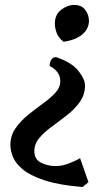

<svg xmlns="http://www.w3.org/2000/svg" viewBox="-20 -520 445 777"><path d="M237 -351Q217 -367 209.5 -386.5Q202 -406 202 -424Q202 -461 227.5 -480.5Q253 -500 281 -500Q310 -500 325 -480Q340 -460 340 -436Q340 -404 313.5 -381Q287 -358 237 -351ZM314 237Q218 229 159.5 209.5Q101 190 71.5 165Q42 140 32 114Q22 88 22 67Q22 29 42.5 -0.5Q63 -30 93 -54.5Q123 -79 153 -100.5Q183 -122 203.5 -144Q224 -166 224 -191Q224 -212 212.5 -227.5Q201 -243 181 -253Q181 -269 188 -279Q195 -289 207 -289Q271 -267 297.5 -233Q324 -199 324 -175Q324 -137 303.5 -108Q283 -79 252.5 -55Q222 -31 191 -8.5Q160 14 139.5 38Q119 62 119 91Q119 125 146 138.5Q173 152 205 152Q230 152 256 142.5Q282 133 304 120L338 217Z"/></svg>

Font: Julee
Style: Regular
Weight: 400
Designer: Julian Tunni
Foundry: Julian Tunni
Version: Version 1.002; ttfautohint (v1.8.4.7-5d5b);gftools[0.9.23]